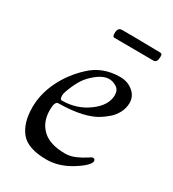

<svg xmlns="http://www.w3.org/2000/svg" viewBox="-155 -694 713 793"><g transform="rotate(30 201.0 -298.0)"><path d="M173 -581Q173 -608 193 -608Q270 -608 303 -607Q336 -606 373 -606Q381 -606 383.5 -603.5Q386 -601 386 -592Q386 -563 369 -563Q362 -563 281.5 -563.5Q201 -564 181 -564Q173 -564 173 -581ZM32 -147Q32 -210 62 -272Q92 -334 145 -383Q201 -436 284 -436Q320 -436 345.5 -415Q371 -394 371 -362Q371 -337 359 -314.5Q347 -292 329 -277Q311 -262 297.5 -253.5Q284 -245 274 -241Q216 -215 117 -214Q100 -214 100 -173Q100 -115 136 -81.5Q172 -48 244 -48Q269 -48 293.5 -59Q318 -70 333.5 -80.5Q349 -91 352 -91Q364 -91 364 -81Q364 -60 306.5 -24Q249 12 190 12Q101 12 66.5 -30Q32 -72 32 -147ZM114 -251Q114 -231 123 -231Q194 -231 248 -271Q302 -311 302 -359Q302 -384 284.5 -395Q267 -406 249 -406Q212 -406 167 -359Q147 -338 130.5 -301Q114 -264 114 -251Z"/></g></svg>

Font: OFL Sorts Mill Goudy TT
Style: Italic
Weight: 500
Italic angle: -6°
Version: Version 003.000